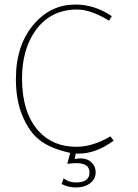

<svg xmlns="http://www.w3.org/2000/svg" viewBox="-20 -665 606 845"><path d="M313 11 309 35Q324 32 335 32Q364 32 382.5 49.5Q401 67 401 93Q401 123 376.5 141.5Q352 160 313 160Q281 160 251 145L260 120Q284 138 314 138Q374 138 374 94Q374 53 316 53H315Q299 53 276 56L289 8Q203 -11 155.5 -47.5Q108 -84 79 -155Q51 -220 50 -311Q50 -314 50 -318Q50 -470 133 -563Q205 -644 310 -645H313Q396 -645 472 -594L460 -574Q380 -623 320 -623Q314 -623 310 -623Q197 -619 133 -526Q77 -444 77 -319Q77 -318 77 -316V-315Q78 -168 150 -88Q213 -19 316 -19Q388 -19 466 -65L480 -46Q403 11 327 11Q321 11 317 11Z"/></svg>

Font: Tajawal ExtraLight
Style: Regular
Weight: 275
Designer: Boutros Fonts
Foundry: Created by Boutros International 2017
Version: Version 1.700